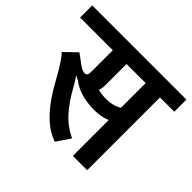

<svg xmlns="http://www.w3.org/2000/svg" viewBox="-179 -801 996 996"><g transform="rotate(45 318.5 -303.5)"><path d="M664 -622V-533H559V1H454V-262Q398 -239 322 -247.5Q246 -256 199 -292V-293Q190 -296 170 -308Q192 -276 203 -255Q243 -182 285.5 -135Q328 -88 387 -60L336 15Q217 -22 111 -220Q58 -315 32 -339L98 -403L154 -362Q175 -347 189 -345.5Q203 -344 208 -351Q213 -358 213 -371V-533H-27V-622ZM307 -336Q399 -317 454 -352V-533H314V-378Q314 -356 307 -336Z"/></g></svg>

Font: LT Superior Semi-bold
Style: Regular
Weight: 600
Designer: Daniel Lyons
Foundry: LyonsType
Version: Version 1.0